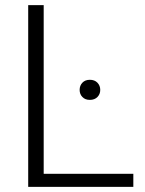

<svg xmlns="http://www.w3.org/2000/svg" viewBox="-20 -731 567 751"><path d="M501.5 -51.3V0H90.3V-710.9H150.9V-51.3ZM291.5 -379.4Q291.5 -396 302.2 -407.5Q313 -418.9 331.5 -418.9Q350.1 -418.9 361.1 -407.5Q372.1 -396 372.1 -379.4Q372.1 -362.8 361.1 -351.6Q350.1 -340.3 331.5 -340.3Q313 -340.3 302.2 -351.6Q291.5 -362.8 291.5 -379.4Z"/></svg>

Font: Vazirmatn RD ExtraLight
Style: Regular
Weight: 200
Designer: Saber Rastikerdar
Foundry: Saber Rastikerdar
Version: Version 32.102